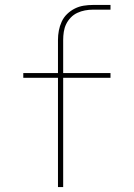

<svg xmlns="http://www.w3.org/2000/svg" viewBox="-20 -755 540 775"><path d="M235 0H214V-441H74V-460H214V-594Q214 -613 217.5 -631.5Q221 -650 229 -667.5Q237 -685 251 -698.5Q265 -712 282 -720.5Q299 -729 317.5 -732Q336 -735 355 -735H426V-716H355Q339 -716 323 -713Q307 -710 292 -703Q277 -696 265.5 -684Q254 -672 247 -657.5Q240 -643 237.5 -626.5Q235 -610 235 -594V-460H426V-441H235Z"/></svg>

Font: Iosevka Aile Thin
Style: Regular
Weight: 100
Designer: Belleve Invis
Foundry: Belleve Invis
Version: Version 31.1.0; ttfautohint (v1.8.4)